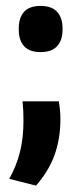

<svg xmlns="http://www.w3.org/2000/svg" viewBox="-20 -488 268 634"><path d="M54.5 -153.5H174.5Q176 -142.5 177.8 -127.2Q179.5 -112 179.5 -94.5Q179.5 -31.5 160.8 22Q142 75.5 99 125L10.5 102.5Q34 61 45.8 14.5Q57.5 -32 57.5 -89.5Q57.5 -106.5 56.8 -121.8Q56 -137 54.5 -153.5ZM114 -316Q77 -316 59.5 -335.5Q42 -355 42 -389.5V-394.5Q42 -429.5 59.5 -449Q77 -468.5 114 -468.5Q150.5 -468.5 168.5 -449Q186.5 -429.5 186.5 -394.5V-389.5Q186.5 -355 168.5 -335.5Q150.5 -316 114 -316Z"/></svg>

Font: Anek Malayalam SemiBold
Style: Regular
Weight: 600
Version: Version 1.003